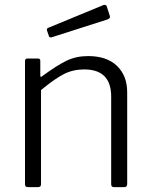

<svg xmlns="http://www.w3.org/2000/svg" viewBox="-20 -771 621 791"><path d="M83 -12V-519Q83 -530 93 -530H136Q146 -530 146 -520V-461Q146 -449 155 -458Q215 -502 254.5 -521Q294 -540 343 -540Q420 -540 462 -499.5Q504 -459 504 -391V-13Q504 0 492 0H450Q438 0 438 -12V-373Q438 -485 327 -485Q281 -485 243.5 -466Q206 -447 149 -400V-12Q149 0 136 0H95Q83 0 83 -12ZM432 -707Q433 -705 433 -701Q433 -695 423 -691L195 -618Q193 -617 189 -617Q182 -617 181 -624L174 -644L173 -648Q173 -654 178 -656L408 -751H411Q416 -751 419 -747Z"/></svg>

Font: Libre Franklin Light
Style: Regular
Weight: 300
Designer: Pablo Impallari, Rodrigo Fuenzalida
Foundry: Impallari Type
Version: Version 1.002; ttfautohint (v1.5)